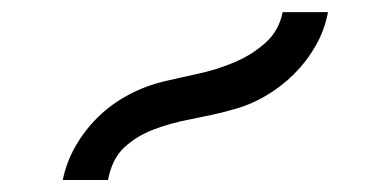

<svg xmlns="http://www.w3.org/2000/svg" viewBox="-20 -913 642 315"><path d="M83 -617.7Q88.9 -647 104 -673.3Q119.1 -699.7 141.1 -721.2Q163.1 -742.7 191.2 -757.6Q219.2 -772.5 250.5 -779.8Q263.2 -782.7 277.3 -785.9Q291.5 -789.1 307.1 -792.5Q337.9 -799.3 365.7 -811.3Q393.6 -823.2 415.5 -842.8Q437.5 -862.3 443.8 -893.1H518.1Q512.7 -863.8 498 -838.1Q483.4 -812.5 462.4 -791.5Q441.4 -770.5 415.3 -755.4Q389.2 -740.2 360.8 -732.9Q343.8 -728 326.7 -724.4Q309.6 -720.7 292.5 -717.3Q258.8 -710.9 231.2 -700.2Q203.6 -689.5 183.6 -670.9Q163.6 -651.9 157.2 -617.7H83Z"/></svg>

Font: Hack
Style: Italic
Weight: 400
Italic angle: -11°
Monospace: yes
Designer: Christopher Simpkins
Foundry: Christopher Simpkins
Version: Version 2.019; ttfautohint (v1.4.1) -l 4 -r 80 -G 350 -x 0 -